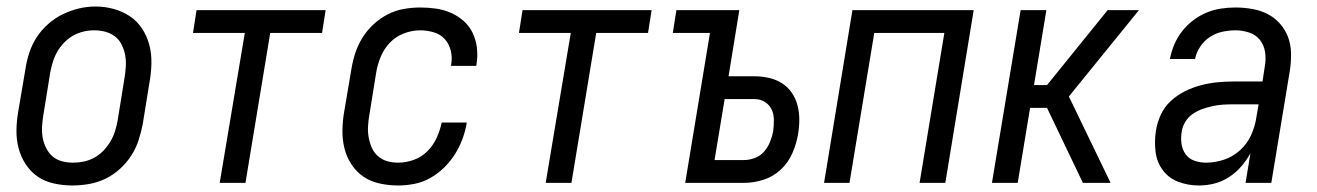

<svg xmlns="http://www.w3.org/2000/svg" viewBox="-20 -561 4040 589"><path d="M202 8Q174 8 146 2Q118 -4 96 -19Q74 -34 59 -57Q44 -80 37 -106.5Q30 -133 30.5 -162Q31 -191 36 -219L58 -349Q62 -375 70 -399.5Q78 -424 92.5 -446.5Q107 -469 128 -487.5Q149 -506 173 -517.5Q197 -529 222 -535Q247 -541 273 -541Q302 -541 329 -533.5Q356 -526 378.5 -511Q401 -496 416 -473Q431 -450 438 -423.5Q445 -397 444.5 -368Q444 -339 439 -311L418 -181Q413 -155 405 -130.5Q397 -106 382.5 -83.5Q368 -61 347.5 -42.5Q327 -24 303 -12.5Q279 -1 253 3.5Q227 8 202 8ZM204 -62Q221 -62 237.5 -65.5Q254 -69 269.5 -77.5Q285 -86 297.5 -99Q310 -112 319 -127.5Q328 -143 333 -159Q338 -175 341 -192L362 -322Q365 -340 366 -357.5Q367 -375 364 -391.5Q361 -408 353.5 -423.5Q346 -439 333 -449Q320 -459 303.5 -463.5Q287 -468 269 -468Q252 -468 235.5 -464Q219 -460 204 -451.5Q189 -443 176.5 -430Q164 -417 155.5 -402Q147 -387 142 -370.5Q137 -354 134 -338L113 -208Q110 -190 109 -172.5Q108 -155 111 -138.5Q114 -122 121.5 -107Q129 -92 141 -81.5Q153 -71 169.5 -66.5Q186 -62 204 -62Z M654 0 731 -460H572L583 -530H979L968 -460H809L733 0Z M1201 8Q1173 8 1145 2Q1117 -4 1095 -19Q1073 -34 1058 -57Q1043 -80 1036.5 -106.5Q1030 -133 1030.5 -162Q1031 -191 1036 -219L1058 -349Q1062 -374 1070 -398.5Q1078 -423 1092 -445.5Q1106 -468 1126 -486.5Q1146 -505 1169.5 -517Q1193 -529 1218.5 -533.5Q1244 -538 1269 -538Q1294 -538 1318 -534.5Q1342 -531 1363.5 -521.5Q1385 -512 1402.5 -496.5Q1420 -481 1430 -460Q1440 -439 1443 -414.5Q1446 -390 1442 -366Q1442 -364 1441.5 -362Q1441 -360 1441 -359H1363Q1364 -360 1364 -361Q1364 -362 1364 -363Q1368 -384 1363 -405Q1358 -426 1344.5 -441Q1331 -456 1310.5 -462Q1290 -468 1269 -468Q1244 -468 1219 -458.5Q1194 -449 1176 -430Q1158 -411 1148 -387Q1138 -363 1134 -338L1113 -208Q1110 -191 1109 -173.5Q1108 -156 1111 -139.5Q1114 -123 1120.5 -108Q1127 -93 1139.5 -82Q1152 -71 1168 -66.5Q1184 -62 1201 -62Q1225 -62 1249 -70.5Q1273 -79 1291 -97Q1309 -115 1319.5 -138Q1330 -161 1335 -185H1412Q1408 -160 1399 -135.5Q1390 -111 1376 -88.5Q1362 -66 1342.5 -47Q1323 -28 1300 -15Q1277 -2 1251.5 3Q1226 8 1201 8Z M1654 0 1731 -460H1572L1583 -530H1979L1968 -460H1809L1733 0Z M2082 0 2158 -460H2044L2055 -530H2248L2215 -327H2295Q2317 -327 2339 -322Q2361 -317 2379 -305.5Q2397 -294 2409 -276.5Q2421 -259 2426.5 -238Q2432 -217 2432 -194Q2432 -171 2428 -148Q2423 -119 2410.5 -90.5Q2398 -62 2375 -40.5Q2352 -19 2322 -9.5Q2292 0 2263 0ZM2172 -70H2263Q2279 -70 2296 -76.5Q2313 -83 2324.5 -96.5Q2336 -110 2342.5 -126.5Q2349 -143 2352 -159Q2354 -176 2354 -193.5Q2354 -211 2347 -225.5Q2340 -240 2326 -248.5Q2312 -257 2295 -257H2203Z M2508 0 2595 -530H2967L2880 0H2801L2877 -460H2662L2586 0Z M3023 0 3111 -530H3190L3152 -300H3192L3378 -530H3474L3259 -265L3387 0H3302L3192 -230H3140L3102 0Z M3658 8Q3658 8 3658 8Q3658 8 3658 8Q3625 8 3595.5 -3Q3566 -14 3547.5 -38.5Q3529 -63 3525 -95Q3521 -127 3526 -160Q3530 -185 3541 -209Q3552 -233 3571.5 -251Q3591 -269 3615 -281Q3639 -293 3664 -299.5Q3689 -306 3714 -308.5Q3739 -311 3764 -311H3853L3860 -357Q3864 -379 3861 -400.5Q3858 -422 3845.5 -438Q3833 -454 3812.5 -461Q3792 -468 3770 -468Q3750 -468 3729.5 -463.5Q3709 -459 3691.5 -447.5Q3674 -436 3662 -418Q3650 -400 3646 -380H3569Q3573 -402 3582 -423.5Q3591 -445 3605.5 -464Q3620 -483 3639.5 -498Q3659 -513 3680.5 -522Q3702 -531 3724.5 -534.5Q3747 -538 3770 -538Q3796 -538 3821.5 -533.5Q3847 -529 3868.5 -518Q3890 -507 3906.5 -488.5Q3923 -470 3931.5 -447Q3940 -424 3940.5 -397.5Q3941 -371 3937 -345L3880 0H3801L3816 -91Q3804 -69 3787.5 -50Q3771 -31 3750 -17.5Q3729 -4 3705.5 2Q3682 8 3658 8ZM3680 -62Q3707 -62 3734.5 -71Q3762 -80 3784 -100Q3806 -120 3818 -146.5Q3830 -173 3834 -200L3841 -241H3764Q3748 -241 3732 -240Q3716 -239 3700 -235.5Q3684 -232 3668.5 -226.5Q3653 -221 3639 -211.5Q3625 -202 3616 -187Q3607 -172 3605 -156Q3602 -138 3604.5 -120Q3607 -102 3617 -88Q3627 -74 3644 -68Q3661 -62 3680 -62Z"/></svg>

Font: Iosevka Curly Oblique
Style: Regular
Weight: 400
Italic angle: -9°
Monospace: yes
Designer: Belleve Invis
Foundry: Belleve Invis
Version: Version 11.1.0; ttfautohint (v1.8.3)